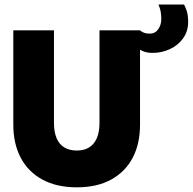

<svg xmlns="http://www.w3.org/2000/svg" viewBox="-20 -790 826 822"><path d="M406 -660H579.5V-256Q579.5 -174.5 548 -114.5Q516.5 -54.5 456 -21.2Q395.5 12 309 12Q222.5 12 161.5 -21.2Q100.5 -54.5 68.8 -114.5Q37 -174.5 37 -256V-660H211V-265.5Q211 -225 222.2 -198.5Q233.5 -172 255.5 -158.8Q277.5 -145.5 309 -145.5Q340 -145.5 361.5 -158.8Q383 -172 394.5 -198.5Q406 -225 406 -265.5ZM633 -563.5Q615.5 -563.5 603.2 -567Q591 -570.5 579.5 -577V-660Q587 -653.5 596.5 -649.8Q606 -646 621 -646Q644.5 -646 657.5 -665Q670.5 -684 670.5 -707Q670.5 -728.5 667.5 -742.5Q664.5 -756.5 658.5 -770.5H768Q772 -764 778.8 -745.2Q785.5 -726.5 785.5 -695.5Q785.5 -656 764 -626Q742.5 -596 707.5 -579.8Q672.5 -563.5 633 -563.5Z"/></svg>

Font: League Spartan Thin ExtraBold
Style: Regular
Weight: 800
Version: Version 2.002